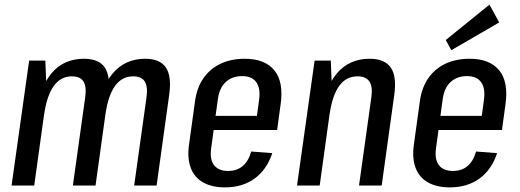

<svg xmlns="http://www.w3.org/2000/svg" viewBox="-20 -802 2246 830"><path d="M613 -379Q620 -427 606 -449.5Q592 -472 555 -472Q508 -472 478 -431.5Q448 -391 436 -309L389 -241L396 -296Q414 -422 467.5 -485Q521 -548 608 -548Q672 -548 697.5 -509.5Q723 -471 711 -389L657 0H560ZM106 -540H176L182 -390L128 0H30ZM348 -379Q355 -427 341 -449.5Q327 -472 290 -472Q243 -472 213 -431Q183 -390 171 -309L124 -241L132 -296Q150 -422 202.5 -485Q255 -548 343 -548Q408 -548 433.5 -509.5Q459 -471 447 -389L393 0H295Z M952 8Q896 8 858 -13.5Q820 -35 804.5 -76.5Q789 -118 797 -176L823 -364Q831 -423 859.5 -464Q888 -505 933.5 -526.5Q979 -548 1038 -548Q1125 -548 1166 -498Q1207 -448 1193 -350L1178 -240H886L894 -301H1108L1086 -267L1100 -370Q1107 -420 1088 -446.5Q1069 -473 1027 -473Q984 -473 956.5 -448Q929 -423 922 -375L893 -162Q886 -114 905 -88.5Q924 -63 966 -63Q1004 -63 1029 -84Q1054 -105 1066 -147L1157 -140Q1133 -68 1080.5 -30Q1028 8 952 8Z M1585 -379Q1592 -427 1577 -449.5Q1562 -472 1525 -472Q1477 -472 1447 -431.5Q1417 -391 1405 -309L1358 -241L1366 -296Q1383 -422 1436.5 -485Q1490 -548 1578 -548Q1643 -548 1669.5 -509.5Q1696 -471 1684 -389L1630 0H1532ZM1340 -540H1410L1416 -390L1362 0H1264Z M1924 8Q1868 8 1830 -13.5Q1792 -35 1776.5 -76.5Q1761 -118 1769 -176L1795 -364Q1803 -423 1831.5 -464Q1860 -505 1905.5 -526.5Q1951 -548 2010 -548Q2097 -548 2138 -498Q2179 -448 2165 -350L2150 -240H1858L1866 -301H2080L2058 -267L2072 -370Q2079 -420 2060 -446.5Q2041 -473 1999 -473Q1956 -473 1928.5 -448Q1901 -423 1894 -375L1865 -162Q1858 -114 1877 -88.5Q1896 -63 1938 -63Q1976 -63 2001 -84Q2026 -105 2038 -147L2129 -140Q2105 -68 2052.5 -30Q2000 8 1924 8ZM2138 -705 1931 -585 1907 -629 2096 -782Z"/></svg>

Font: Pathway Extreme Condensed Medium
Style: Italic
Weight: 500
Width: 3
Italic angle: -8°
Version: Version 1.001;gftools[0.9.26]